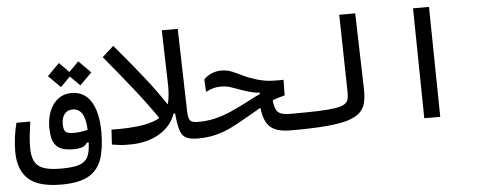

<svg xmlns="http://www.w3.org/2000/svg" viewBox="-56 -841 3041 1205"><g transform="rotate(-5 1465.0 -238.0)"><path d="M286.1 216.3Q140.1 216.3 77.4 157.7Q14.6 99.1 14.6 -14.6Q14.6 -61 21 -107.7Q27.3 -154.3 38.1 -194.8H125Q117.7 -144 113.8 -106.2Q109.9 -68.4 109.9 -30.3Q109.9 25.4 127.4 57.4Q145 89.4 184.6 102.8Q224.1 116.2 289.6 116.2Q348.1 116.2 384.5 109.1Q420.9 102.1 441.4 84Q460.9 67.4 469 39.1Q477.1 10.7 479 -32.2L466.8 -31.7Q456.5 -13.2 436.3 -5.6Q416 2 378.4 2Q333 2 302.2 -10.7Q271.5 -23.4 256.1 -56.2Q240.7 -88.9 240.7 -147.9Q240.7 -205.6 259.8 -251.5Q278.8 -297.4 314 -324Q349.1 -350.6 397 -350.6Q454.6 -350.6 491.5 -317.9Q528.3 -285.2 546.1 -226.6Q564 -168 564 -90.3Q564 9.3 541.5 77.6Q519 146 459.2 181.2Q399.4 216.3 286.1 216.3ZM479.5 -112.3Q476.1 -184.6 454.8 -215.8Q433.6 -247.1 397 -247.1Q362.3 -247.1 344.5 -223.4Q326.7 -199.7 326.7 -161.1Q326.7 -126.5 338.6 -113.3Q350.6 -100.1 394.5 -100.1Q435.5 -100.1 479.5 -112.3ZM458 -393.6 397 -454.6 335.9 -393.6 260.3 -468.8 335.9 -544.9 397 -483.4 458 -544.9 533.7 -468.8Z M954.6 -116.7Q876 -232.9 786.9 -344.5Q697.8 -456.1 613.3 -557.6L685.1 -622.6Q769.5 -523.9 859.1 -411.6Q948.7 -299.3 1025.4 -178.7Z M734.9 3.4Q699.7 3.4 680.2 1.7Q660.6 0 648.4 -2.4Q636.2 -4.4 623 -6.3L628.4 -100.1Q649.4 -99.6 668.5 -99.6Q707.5 -99.6 740.7 -101.6Q790.5 -104 835 -112.3Q905.8 -125.5 943.6 -152.8Q981.4 -180.2 995.1 -231Q1006.8 -273.9 1006.8 -340.8Q1006.8 -352.5 1006.3 -365.2L997.1 -693.4H1097.7L1111.3 -173.3Q1112.3 -131.8 1123.5 -116.2Q1134.8 -100.6 1171.9 -100.6Q1194.8 -100.6 1204.3 -86.9Q1213.9 -73.2 1213.9 -49.3Q1213.9 2.9 1167 2.9Q1118.7 2.9 1092.3 -9.3Q1065.9 -21.5 1053.7 -57.6Q1041.5 -93.8 1035.2 -166H1025.4Q997.6 -86.9 920.2 -41.7Q842.8 3.4 734.9 3.4Z M1752 2.9Q1684.6 2.9 1647.5 -15.1Q1610.4 -33.2 1593.8 -68.4Q1577.1 -103.5 1571.3 -154.8Q1514.6 -123.5 1466.8 -95.2Q1418.9 -66.9 1373 -44.7Q1327.1 -22.5 1276.1 -9.8Q1225.1 2.9 1162.1 2.9Q1150.4 2.9 1144 -9.3Q1137.7 -21.5 1137.7 -51.3Q1137.7 -100.6 1171.9 -100.6Q1228.5 -100.6 1277.6 -111.6Q1326.7 -122.6 1376.5 -144Q1426.3 -165.5 1484.9 -195.8Q1514.6 -211.4 1535.6 -222.2Q1556.6 -232.9 1575.7 -241.2V-250Q1552.7 -251.5 1531.7 -256.1Q1510.7 -260.7 1477.5 -271.5Q1438 -284.7 1405.8 -296.9Q1373.5 -309.1 1335.9 -309.1Q1309.1 -309.1 1289.3 -303.7Q1269.5 -298.3 1240.2 -284.2L1236.3 -362.8Q1259.3 -386.7 1288.6 -397.9Q1317.9 -409.2 1346.2 -409.2Q1382.3 -409.2 1413.3 -396.5Q1444.3 -383.8 1479 -366.7Q1513.7 -349.1 1559.1 -335.4Q1590.3 -326.2 1615.7 -322Q1641.1 -317.9 1668.5 -317.4Q1682.1 -316.9 1697.8 -316.9Q1713.4 -316.9 1731.4 -317.4L1730 -219.2Q1709 -213.9 1690.7 -208.5Q1672.4 -203.1 1652.3 -194.8Q1656.2 -158.2 1665.5 -137.7Q1674.8 -117.2 1696 -108.9Q1717.3 -100.6 1757.8 -100.6Q1776.4 -100.6 1785.4 -94.5Q1794.4 -88.4 1794.4 -65.9Q1794.4 -24.4 1782 -10.7Q1769.5 2.9 1752 2.9Z M1752 2.9Q1723.6 2.9 1723.6 -51.3Q1723.6 -80.1 1733.4 -90.3Q1743.2 -100.6 1757.8 -100.6Q1862.8 -100.6 1931.2 -103Q1999.5 -105.5 2039.1 -111.8Q2078.6 -118.2 2097.2 -129.9Q2115.7 -141.6 2120.6 -160.2Q2125.5 -178.7 2125 -205.1L2115.2 -693.4H2215.8L2229 -219.7Q2230.5 -169.4 2222.2 -132.1Q2213.9 -94.7 2187.3 -68.8Q2160.6 -43 2107.9 -27.1Q2055.2 -11.2 1968.3 -4.2Q1881.3 2.9 1752 2.9Z M2590.3 0 2580.1 -693.4H2680.7L2690.9 0Z"/></g></svg>

Font: CaskaydiaCove NFP
Style: Regular
Weight: 400
Designer: Aaron Bell
Foundry: Saja Typeworks
Version: Version 2111.001; VTT 6.35;Nerd Fonts 3.1.1